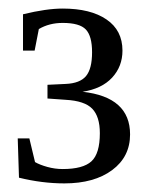

<svg xmlns="http://www.w3.org/2000/svg" viewBox="-20 -679 340 444"><path d="M280.8 -368.2Q280.8 -316.4 239.3 -285.6Q197.8 -254.9 128.9 -254.9Q77.6 -254.9 23.9 -268.1L21 -358.9H47.9L61 -304.2Q71.8 -297.9 89.4 -293Q106.9 -288.1 125 -288.1Q171.9 -288.1 191.4 -305.9Q210.9 -323.7 210.9 -371.1Q210.9 -409.2 193.4 -427.5Q175.8 -445.8 131.8 -448.2L89.8 -451.2V-482.9L131.8 -484.9Q165 -486.3 179 -503.2Q192.9 -520 192.9 -558.1Q192.9 -595.7 178.5 -610.8Q164.1 -626 125 -626Q93.8 -626 69.8 -611.8L60.1 -562H33.2V-646Q87.4 -659.2 125 -659.2Q189.5 -659.2 226.3 -634Q263.2 -608.9 263.2 -562Q263.2 -525.4 239.3 -499.5Q215.3 -473.6 170.9 -466.8Q280.8 -454.6 280.8 -368.2Z"/></svg>

Font: Times New Roman
Style: Regular
Weight: 400
Designer: Steve Matteson
Foundry: Ascender Corporation
Version: Version 2.00.3